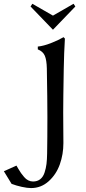

<svg xmlns="http://www.w3.org/2000/svg" viewBox="-148 -691 446 997"><path d="M23.4 251.5Q45.9 251.5 61 239.5Q76.2 227.5 83.5 204.8Q90.8 182.1 93.5 159.9Q96.2 137.7 96.7 106.4Q98.1 27.8 98.1 -83Q98.1 -171.9 95.2 -335.9Q94.2 -379.4 84.7 -401.6Q75.2 -423.8 48.3 -434.6V-449.2Q77.6 -452.1 115.2 -466.6Q152.8 -481 182.1 -498L189 -490.7Q184.6 -417.5 183.1 -335.4Q180.2 -172.9 180.2 -108.4Q180.2 -64.5 180.7 -22.7Q181.2 19 181.2 51.8Q181.2 110.4 162.6 162.6Q144 214.8 104.7 250.2Q65.4 285.6 13.2 285.6Q-5.9 285.6 -34.9 279.3Q-64 272.9 -87.9 263.7Q-126 202.1 -127.9 198.2L-62.5 168.9Q-61 171.4 -53 185.3Q-44.9 199.2 -38.8 207.8Q-32.7 216.3 -22.9 228Q-13.2 239.7 -1.2 245.6Q10.7 251.5 23.4 251.5ZM127 -536.6 10.7 -657.2 20 -671.4 127 -609.9 233.9 -671.4 243.2 -657.2Z"/></svg>

Font: Flanker
Style: Regular
Weight: 400
Designer: Flanker
Foundry: Flanker
Version: Version 2.027